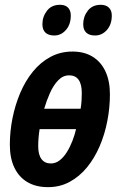

<svg xmlns="http://www.w3.org/2000/svg" viewBox="-20 -770 497 800"><path d="M180.2 9.8Q129.9 9.8 94.2 -11.2Q58.6 -32.2 39.8 -71.8Q21 -111.3 21 -167Q21 -221.7 32 -277.1Q43 -332.5 64.2 -382.6Q85.4 -432.6 116.9 -471.4Q148.4 -510.3 189.9 -532.7Q231.4 -555.2 282.2 -555.2Q331.1 -555.2 366 -533.7Q400.9 -512.2 419.4 -472.4Q438 -432.6 438 -377Q438 -321.3 427.2 -265.9Q416.5 -210.4 395.3 -160.9Q374 -111.3 342.8 -73Q311.5 -34.7 270.8 -12.5Q230 9.8 180.2 9.8ZM191.9 -88.9Q211.9 -88.9 228.8 -102.1Q245.6 -115.2 258.8 -136.5Q272 -157.7 281.7 -182.9Q291.5 -208 296.9 -231.9H145Q142.1 -213.9 140.6 -195.1Q139.2 -176.3 139.2 -161.1Q139.2 -125.5 152.8 -107.2Q166.5 -88.9 191.9 -88.9ZM164.1 -316.9H315.9Q318.8 -333.5 319.8 -350.8Q320.8 -368.2 320.8 -381.8Q320.8 -418.9 307.6 -437.5Q294.4 -456.1 268.1 -456.1Q242.2 -456.1 222.2 -435.1Q202.1 -414.1 188 -382.1Q173.8 -350.1 164.1 -316.9ZM376 -622.1Q352.1 -622.1 339.4 -634Q326.7 -646 326.7 -668.9Q326.7 -700.7 345.7 -725.3Q364.7 -750 399.9 -750Q421.4 -750 433.6 -738.3Q445.8 -726.6 445.8 -705.1Q445.8 -668 425.3 -645Q404.8 -622.1 376 -622.1ZM206.1 -622.1Q182.1 -622.1 169.4 -634Q156.7 -646 156.7 -668.9Q156.7 -700.7 175.8 -725.3Q194.8 -750 230 -750Q244.1 -750 254.2 -744.9Q264.2 -739.7 269.5 -729.7Q274.9 -719.7 274.9 -705.1Q274.9 -668 254.6 -645Q234.4 -622.1 206.1 -622.1Z"/></svg>

Font: Open Sans Condensed
Style: Italic
Weight: 400
Width: 3
Italic angle: -12°
Designer: Monotype Design Team
Foundry: Monotype Imaging Inc.
Version: Version 3.000